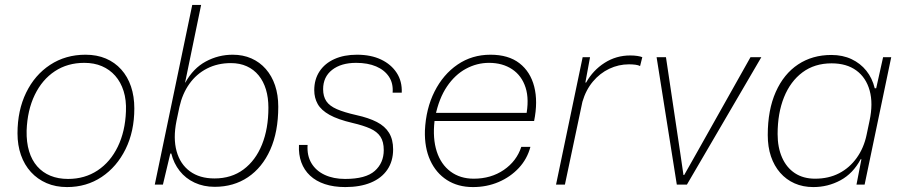

<svg xmlns="http://www.w3.org/2000/svg" viewBox="-20 -749 3667 779"><path d="M252 10Q206 10 169 -6Q132 -22 105.5 -51Q79 -80 65 -120Q51 -160 51 -208Q51 -301 86 -373Q121 -445 183.5 -486Q246 -527 327 -527Q373 -527 409.5 -511.5Q446 -496 472 -467Q498 -438 511.5 -398Q525 -358 525 -309Q525 -216 489.5 -144Q454 -72 392.5 -31Q331 10 252 10ZM256 -23Q324 -23 376 -57.5Q428 -92 458 -154Q488 -216 491 -297Q493 -343 481.5 -379.5Q470 -416 447.5 -441.5Q425 -467 393.5 -480.5Q362 -494 322 -494Q254 -494 202.5 -460Q151 -426 121 -364Q91 -302 88 -219Q87 -172 98 -135.5Q109 -99 131 -74Q153 -49 184.5 -36Q216 -23 256 -23Z M851 9Q806 9 769.5 -8Q733 -25 709 -55.5Q685 -86 675 -126H671L641 0H608L760 -729H796L731 -414H732Q764 -472 815 -499.5Q866 -527 924 -527Q966 -527 1000 -512Q1034 -497 1058.5 -469Q1083 -441 1096 -402.5Q1109 -364 1109 -316Q1109 -214 1076.5 -141.5Q1044 -69 986 -30Q928 9 851 9ZM850 -25Q919 -25 968 -61.5Q1017 -98 1043 -162.5Q1069 -227 1069 -312Q1069 -353 1059 -386Q1049 -419 1029.5 -443Q1010 -467 981.5 -480Q953 -493 917 -493Q863 -493 820 -471Q777 -449 748.5 -409Q720 -369 708 -315L696 -258Q682 -188 696.5 -135.5Q711 -83 750.5 -54Q790 -25 850 -25Z M1381 10Q1334 10 1298 -2Q1262 -14 1238 -36.5Q1214 -59 1202.5 -90.5Q1191 -122 1193 -161H1228Q1225 -118 1243.5 -87Q1262 -56 1297.5 -39.5Q1333 -23 1380 -23Q1464 -23 1500.5 -55.5Q1537 -88 1537 -140Q1537 -174 1523.5 -194.5Q1510 -215 1482 -227.5Q1454 -240 1411 -250Q1351 -264 1317 -283Q1283 -302 1269 -327Q1255 -352 1255 -383Q1255 -427 1276.5 -459.5Q1298 -492 1337 -509.5Q1376 -527 1428 -527Q1485 -527 1526 -507.5Q1567 -488 1589.5 -453.5Q1612 -419 1610 -373H1573Q1576 -411 1558 -438Q1540 -465 1506 -479.5Q1472 -494 1425 -494Q1364 -494 1327.5 -465.5Q1291 -437 1291 -387Q1291 -358 1304 -338.5Q1317 -319 1347 -306Q1377 -293 1426 -282Q1476 -271 1509 -254Q1542 -237 1558.5 -210Q1575 -183 1575 -143Q1575 -95 1551.5 -60.5Q1528 -26 1484.5 -8Q1441 10 1381 10Z M1899 10Q1838 10 1793.5 -18.5Q1749 -47 1725.5 -98.5Q1702 -150 1704 -219Q1708 -308 1743 -377.5Q1778 -447 1836.5 -487Q1895 -527 1970 -527Q2043 -527 2087.5 -492.5Q2132 -458 2147.5 -397.5Q2163 -337 2147 -258H1743Q1735 -187 1752 -134.5Q1769 -82 1808 -53Q1847 -24 1902 -24Q1972 -24 2024 -59.5Q2076 -95 2095 -153H2132Q2119 -104 2085 -67.5Q2051 -31 2003 -10.5Q1955 10 1899 10ZM1746 -277 1733 -291H2131L2114 -276Q2128 -345 2112.5 -393.5Q2097 -442 2058 -468Q2019 -494 1964 -494Q1915 -494 1870.5 -470Q1826 -446 1793.5 -398Q1761 -350 1746 -277Z M2236 0 2344 -517H2374L2355 -414H2358Q2386 -464 2433 -494Q2480 -524 2537 -524Q2553 -524 2566 -522Q2579 -520 2586 -517L2577 -481Q2570 -485 2557.5 -486.5Q2545 -488 2532 -488Q2490 -488 2452 -470Q2414 -452 2385.5 -418Q2357 -384 2343 -336L2272 0Z M2726 0 2644 -517H2682L2739 -135L2753 -39H2756L2808 -131L3025 -517H3069L2767 0Z M3280 10Q3238 10 3204 -5Q3170 -20 3145.5 -48Q3121 -76 3108 -114.5Q3095 -153 3095 -201Q3095 -303 3127.5 -376Q3160 -449 3218 -487.5Q3276 -526 3353 -526Q3399 -526 3435 -509Q3471 -492 3495 -462Q3519 -432 3529 -391H3535L3563 -517H3596L3488 0H3455L3475 -103H3472Q3441 -45 3390 -17.5Q3339 10 3280 10ZM3287 -24Q3342 -24 3384.5 -46Q3427 -68 3456 -108.5Q3485 -149 3496 -202L3508 -259Q3523 -329 3508.5 -381.5Q3494 -434 3454.5 -463Q3415 -492 3354 -492Q3285 -492 3236 -455.5Q3187 -419 3161 -354.5Q3135 -290 3135 -205Q3135 -151 3153 -110Q3171 -69 3205 -46.5Q3239 -24 3287 -24Z"/></svg>

Font: Mona Sans
Style: Italic
Weight: 200
Italic angle: -11.6951°
Designer: Deni Anggara
Foundry: GitHub
Version: Version 2.000